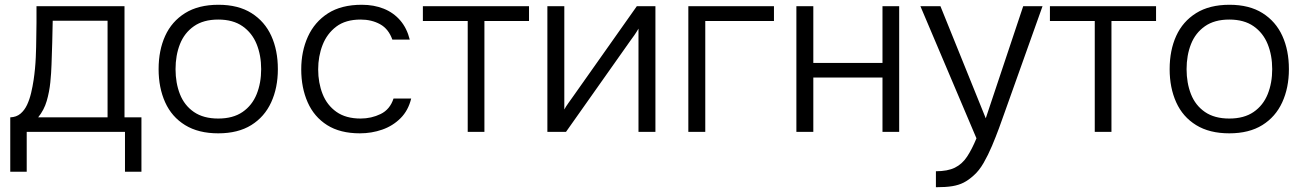

<svg xmlns="http://www.w3.org/2000/svg" viewBox="-20 -553 5473 805"><path d="M23 167V-61Q49 -62 66 -76.5Q83 -91 93.5 -113.5Q104 -136 110.5 -163.5Q117 -191 121 -218Q128 -265 130 -312.5Q132 -360 132 -388Q133 -423 133 -457.5Q133 -492 133 -527H502V-61H573V167H504V0H92V167ZM140 -61H431V-466H201Q200 -424 199 -375Q198 -326 196 -282Q195 -248 191 -208Q187 -168 176 -130Q165 -92 140 -61Z M895 6Q812 6 756 -28.5Q700 -63 672.5 -124Q645 -185 645 -263Q645 -342 672.5 -402.5Q700 -463 756 -498Q812 -533 896 -533Q979 -533 1034.5 -498Q1090 -463 1117.5 -402.5Q1145 -342 1145 -263Q1145 -185 1117 -124Q1089 -63 1033.5 -28.5Q978 6 895 6ZM895 -56Q957 -56 997 -83.5Q1037 -111 1056 -158Q1075 -205 1075 -263Q1075 -321 1056 -368Q1037 -415 997 -443Q957 -471 895 -471Q833 -471 793 -443Q753 -415 734.5 -368Q716 -321 716 -263Q716 -205 734.5 -158Q753 -111 793 -83.5Q833 -56 895 -56Z M1489 6Q1406 6 1351.5 -28.5Q1297 -63 1270 -124Q1243 -185 1243 -262Q1243 -338 1271 -399.5Q1299 -461 1355 -497Q1411 -533 1497 -533Q1548 -533 1589 -516.5Q1630 -500 1658 -467.5Q1686 -435 1698 -387H1625Q1609 -432 1573.5 -451.5Q1538 -471 1492 -471Q1429 -471 1390 -441.5Q1351 -412 1332.5 -364.5Q1314 -317 1314 -262Q1314 -206 1332.5 -159Q1351 -112 1390.5 -84Q1430 -56 1492 -56Q1537 -56 1576 -75Q1615 -94 1630 -140H1704Q1692 -90 1659.5 -57.5Q1627 -25 1582.5 -9.5Q1538 6 1489 6Z M1941 0V-465H1753V-527H2198V-465H2011V0Z M2275 0V-527H2346V-94Q2353 -107 2363.5 -121.5Q2374 -136 2381 -146L2650 -527H2728V0H2657V-433Q2649 -419 2640 -406Q2631 -393 2622 -381L2353 0Z M2866 0V-527H3225V-465H2937V0Z M3319 0V-527H3390V-289H3680V-527H3750V0H3680V-228H3390V0Z M3904 232V165Q3953 165 3983.5 150Q4014 135 4034.5 104Q4055 73 4074 27L3839 -527H3923L4113 -57L4270 -527H4351L4192 -81Q4182 -52 4168.5 -15.5Q4155 21 4139 59Q4123 97 4104 130Q4085 163 4062 183Q4041 202 4020.5 212.5Q4000 223 3973 227.5Q3946 232 3904 232Z M4570 0V-465H4382V-527H4827V-465H4640V0Z M5134 6Q5051 6 4995 -28.5Q4939 -63 4911.5 -124Q4884 -185 4884 -263Q4884 -342 4911.5 -402.5Q4939 -463 4995 -498Q5051 -533 5135 -533Q5218 -533 5273.5 -498Q5329 -463 5356.5 -402.5Q5384 -342 5384 -263Q5384 -185 5356 -124Q5328 -63 5272.5 -28.5Q5217 6 5134 6ZM5134 -56Q5196 -56 5236 -83.5Q5276 -111 5295 -158Q5314 -205 5314 -263Q5314 -321 5295 -368Q5276 -415 5236 -443Q5196 -471 5134 -471Q5072 -471 5032 -443Q4992 -415 4973.5 -368Q4955 -321 4955 -263Q4955 -205 4973.5 -158Q4992 -111 5032 -83.5Q5072 -56 5134 -56Z"/></svg>

Font: Onest Light
Style: Regular
Weight: 300
Designer: Dmitri Voloshin, Andrey Kudryavtsev
Foundry: Dmitri Voloshin, Andrey Kudryavtsev
Version: Version 1.000;gftools[0.9.33]